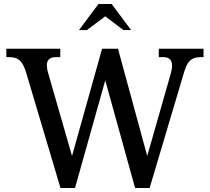

<svg xmlns="http://www.w3.org/2000/svg" viewBox="-20 -945 1055 965"><path d="M112 -578 284 0H357L509 -541L659 0H732L904 -578C919 -629 935 -658 990 -658H1003V-700H778V-658H801C842 -658 853 -628 839 -578L720 -161L573 -700H493L342 -161L222 -578C207 -629 217 -658 261 -658H283V-700H12V-658H27C79 -658 97 -628 112 -578ZM377 -794H417L509 -863L600 -794H639L541 -925H475Z"/></svg>

Font: LT Superior Serif Medium
Style: Regular
Weight: 500
Designer: Daniel Lyons
Foundry: LyonsType
Version: Version 2.120;FEAKit 1.0